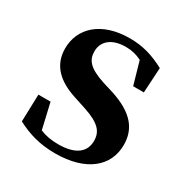

<svg xmlns="http://www.w3.org/2000/svg" viewBox="-136 -665 769 794"><g transform="rotate(30 248.5 -267.5)"><path d="M260 -337C183 -362 161 -389 161 -431C161 -480 199 -512 265 -512C294 -512 317 -506 341 -494L372 -386H423L430 -506C375 -535 326 -551 262 -551C125 -551 50 -477 50 -381C50 -300 103 -252 189 -225L244 -207C322 -181 345 -153 345 -109C345 -54 303 -23 223 -23C190 -23 162 -28 136 -39L108 -160H50L46 -30C103 0 159 16 231 16C378 16 460 -54 460 -156C460 -233 417 -286 312 -321Z"/></g></svg>

Font: Source Han Serif
Style: Bold
Weight: 700
Designer: Ryoko NISHIZUKA 西塚涼子 (kana & ideographs); Frank Grießhammer (Latin, Greek & Cyrillic); Wenlong ZHANG 张文龙 (bopomofo); San
Foundry: Adobe Systems Incorporated
Version: Version 1.001;PS 1.001;hotconv 16.6.54;makeotf.lib2.5.65590